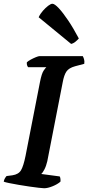

<svg xmlns="http://www.w3.org/2000/svg" viewBox="-30 -1003 470 1023"><path d="M205 0Q198 0 176.5 -2.5Q155 -5 127 -9Q99 -13 70 -18Q41 -23 19 -27.5Q-3 -32 -10 -35Q-9 -44 -4 -52.5Q1 -61 5 -65L36 -69Q69 -74 82 -96Q95 -118 106 -172L183 -566Q192 -612 203 -627.5Q214 -643 217 -645H120Q117 -648 114.5 -654.5Q112 -661 113 -671Q120 -678 134 -685.5Q148 -693 161.5 -698.5Q175 -704 181 -704H411Q414 -699 417.5 -688.5Q421 -678 419 -663L370 -650Q337 -641 324 -622Q311 -603 304 -564L222 -144Q216 -118 206.5 -100Q197 -82 190 -76L288 -63Q291 -59 292 -50Q293 -41 292 -35Q276 -21 250 -10.5Q224 0 205 0ZM349 -769 176 -911Q184 -929 198.5 -945.5Q213 -962 227 -972.5Q241 -983 249 -983Q261 -983 283 -959.5Q305 -936 333 -894.5Q361 -853 390 -798Q385 -792 373.5 -782Q362 -772 349 -769Z"/></svg>

Font: Texturina
Style: Bold Italic
Weight: 700
Italic angle: -11°
Designer: Guillermo Torres Carreño
Foundry: Omnibus-Type
Version: Version 1.002; ttfautohint (v1.8.3)